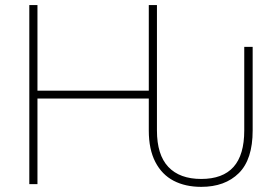

<svg xmlns="http://www.w3.org/2000/svg" viewBox="-20 -727 1098 758"><path d="M567.4 -211.9V-337.9H127.9V0H95.7V-707H127.9V-369.1H567.4V-707H599.6V-211.9Q599.6 -115.7 644.5 -68.1Q689.5 -20.5 774.4 -20.5Q859.4 -20.5 901.9 -67.9Q944.3 -115.2 944.3 -211.9V-542H977.5V-211.9Q977.5 -97.7 922.9 -43.5Q868.2 10.7 774.4 10.7Q711.9 10.7 665.5 -13.4Q619.1 -37.6 593.3 -87.4Q567.4 -137.2 567.4 -211.9Z"/></svg>

Font: Pretendard GOV Thin
Style: Regular
Weight: 100
Designer: Base glyphs from Inter by Rasmus Andersson; Hangeul glyphs from Noto Sans CJK(Source Han Sans) by Jang Soo-young and Kan
Foundry: Kil Hyung-jin
Version: Version 1.309